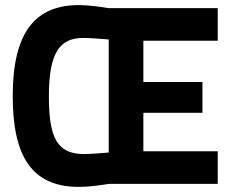

<svg xmlns="http://www.w3.org/2000/svg" viewBox="-20 -722 925 754"><path d="M835 0V-128H543V-279H775V-400H543V-562H835V-690H407C370 -696 327 -702 290 -702C118 -702 30 -595 30 -345C30 -115 100 12 290 12C327 12 371 6 409 0ZM310 -117C202 -117 172 -184 172 -345C172 -516 215 -573 307 -573C332 -573 372 -570 407 -567V-123C373 -120 332 -117 310 -117Z"/></svg>

Font: TitilliumMaps29L
Style: 999 wt
Weight: 900
Designer: Campivisivi
Foundry: Accademia di Belle Arti di Urbino and students of MA course of Visual design